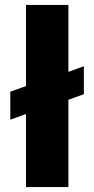

<svg xmlns="http://www.w3.org/2000/svg" viewBox="-20 -763 384 783"><path d="M86 0V-298L22 -275V-389L86 -412V-743H259V-470L322 -493V-379L259 -356V0Z"/></svg>

Font: Saira Expanded
Style: Bold
Weight: 700
Width: 7
Designer: Hector Gatti with collaboration of the Omnibus-Type team
Foundry: Omnibus-Type
Version: Version 1.100; ttfautohint (v1.8.3)